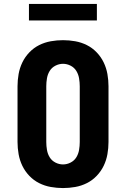

<svg xmlns="http://www.w3.org/2000/svg" viewBox="-20 -947 640 975"><path d="M300 8Q269 8 238 2.5Q207 -3 179 -17Q151 -31 129 -54Q107 -77 93.5 -105Q80 -133 74.5 -164Q69 -195 69 -226V-509Q69 -540 74.5 -571Q80 -602 93.5 -630Q107 -658 129 -681Q151 -704 179 -718Q207 -732 238 -737.5Q269 -743 300 -743Q331 -743 362 -737.5Q393 -732 421 -718Q449 -704 471 -681Q493 -658 506.5 -630Q520 -602 525.5 -571Q531 -540 531 -509V-226Q531 -195 525.5 -164Q520 -133 506.5 -105Q493 -77 471 -54Q449 -31 421 -17Q393 -3 362 2.5Q331 8 300 8ZM300 -112Q320 -112 338.5 -121.5Q357 -131 367.5 -148Q378 -165 381.5 -185.5Q385 -206 385 -226V-509Q385 -529 381.5 -549.5Q378 -570 367.5 -587Q357 -604 338.5 -613.5Q320 -623 300 -623Q280 -623 261.5 -613.5Q243 -604 232.5 -587Q222 -570 218.5 -549.5Q215 -529 215 -509V-226Q215 -206 218.5 -185.5Q222 -165 232.5 -148Q243 -131 261.5 -121.5Q280 -112 300 -112ZM127 -843V-927H472V-843Z"/></svg>

Font: Iosevka Aile Heavy
Style: Regular
Weight: 900
Designer: Belleve Invis
Foundry: Belleve Invis
Version: Version 31.1.0; ttfautohint (v1.8.4)